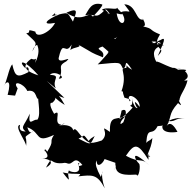

<svg xmlns="http://www.w3.org/2000/svg" viewBox="-48 -888 1029 1032"><path d="M252 -413C228 -461 286 -482 220 -486C248 -514 316 -467 268 -465C301 -521 252 -528 308 -558C348 -594 266 -540 267 -575C285 -656 297 -621 300 -629C331 -607 347 -690 330 -619C349 -636 396 -633 373 -648C465 -596 433 -609 505 -580C522 -624 448 -620 503 -638C558 -593 548 -598 528 -562C595 -581 593 -622 599 -660C546 -706 551 -646 606 -716C541 -644 590 -708 530 -601C571 -647 497 -559 477 -542C602 -554 595 -556 612 -520C641 -523 611 -589 662 -513C615 -538 638 -555 631 -523C584 -521 641 -499 605 -398C647 -380 594 -431 621 -363C679 -349 638 -342 649 -343C623 -401 706 -363 703 -313C653 -379 691 -298 689 -312C697 -300 669 -304 660 -367C675 -294 629 -337 665 -310C588 -219 550 -256 597 -193C577 -215 606 -280 605 -293C616 -300 648 -311 611 -220C695 -284 627 -241 575 -202C654 -222 671 -236 598 -221C659 -212 550 -197 631 -267C584 -237 539 -279 543 -179C474 -225 547 -175 499 -133C427 -107 403 -123 461 -157C435 -106 444 -108 374 -143C413 -157 391 -179 436 -120C379 -144 363 -215 345 -187C342 -221 270 -226 216 -195C325 -231 308 -233 290 -219C227 -210 290 -309 243 -276C208 -334 228 -340 231 -334C283 -375 200 -386 300 -324C249 -419 236 -375 298 -362L203 -453ZM47 -413C14 -458 77 -444 99 -399C158 -411 140 -340 164 -361C143 -396 179 -271 152 -244C131 -251 102 -200 112 -277C81 -205 53 -207 102 -172C128 -195 43 -159 60 -217C23 -211 96 -125 92 -102C103 -176 55 -129 152 -198C141 -207 117 -141 99 -204C177 -174 138 -114 242 -163C212 -115 250 -141 203 -68C225 -43 187 -111 193 -74C175 -102 250 -24 168 -39C236 -32 240 -10 199 13C241 -64 209 3 302 -13C264 -32 280 -15 311 -11C346 6 348 -60 395 -1C346 20 399 -31 371 -8C404 64 304 30 325 25C302 51 351 119 289 39C362 55 403 36 373 60C447 52 474 46 515 124C483 32 517 8 494 63C443 -31 482 -17 474 -39C461 32 519 -13 518 -53C472 -45 480 -45 572 -13C574 32 563 36 575 -3C563 71 679 47 686 51C697 74 710 1 699 -9C679 -26 645 -99 756 2C708 -47 712 -5 629 -51C675 -118 692 -121 750 -29C750 -88 748 -49 760 -44C726 -51 765 -74 771 -146C752 -126 753 -137 738 -120C745 -216 769 -150 799 -210C845 -215 793 -205 874 -237C826 -217 874 -264 945 -251C889 -258 893 -222 844 -244C803 -200 828 -167 906 -179C864 -258 845 -206 840 -196C881 -265 852 -270 909 -334C947 -300 902 -357 916 -347C919 -380 948 -406 960 -456C907 -451 994 -459 946 -506C979 -518 881 -518 866 -500C931 -515 834 -514 921 -498C895 -543 843 -514 926 -518C881 -508 800 -565 792 -556C772 -594 770 -634 832 -645C762 -679 832 -629 805 -653C792 -616 846 -635 800 -587C834 -665 848 -694 813 -672C805 -672 757 -632 775 -672C763 -601 775 -613 802 -663C837 -655 794 -636 767 -665C826 -668 772 -638 812 -703C747 -729 782 -732 721 -746C750 -750 705 -805 723 -783C680 -773 687 -863 620 -865C669 -799 646 -840 603 -823C648 -765 593 -730 579 -816C639 -800 592 -828 581 -847C583 -831 519 -854 500 -835C556 -810 540 -801 521 -829C505 -865 579 -773 517 -836C463 -779 472 -818 410 -806C429 -835 442 -881 502 -864C505 -845 407 -762 455 -791C433 -843 401 -755 309 -820C380 -851 361 -820 344 -772C309 -827 329 -824 230 -801C285 -852 214 -798 270 -810C201 -783 171 -750 248 -765C222 -713 146 -679 142 -718C81 -737 130 -713 93 -709C153 -651 153 -665 126 -612C142 -674 193 -636 185 -647C194 -626 194 -665 162 -674C115 -660 191 -651 141 -550C148 -593 152 -559 120 -572C84 -548 88 -528 90 -520C42 -566 84 -570 158 -483C42 -520 120 -551 104 -500C46 -470 33 -474 18 -542C-2 -522 -11 -442 -28 -428C-14 -452 17 -464 -7 -378L33 -374Z"/></svg>

Font: Hussar Lance
Style: Regular
Weight: 700
Foundry: Cannot Into Space Fonts, PlusOne Fonts
Version: Version 2.27